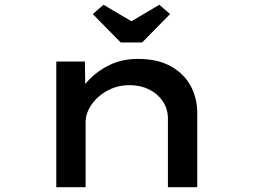

<svg xmlns="http://www.w3.org/2000/svg" viewBox="-20 -785 1061 805"><path d="M216 0V-527H336L338 -379L297 -374Q318 -414 354 -451.5Q390 -489 441.5 -513.5Q493 -538 558 -538Q640 -538 695.5 -507.5Q751 -477 779 -425.5Q807 -374 807 -311V0H684V-287Q684 -329 662 -361Q640 -393 604 -410.5Q568 -428 523 -428Q482 -428 448 -413.5Q414 -399 389.5 -376Q365 -353 352 -326.5Q339 -300 339 -275V0H278Q247 0 231.5 0Q216 0 216 0ZM486 -607 369 -726 414 -765 546 -687H516L648 -765L693 -726L576 -607Z"/></svg>

Font: Lexend Zetta Medium
Style: Regular
Weight: 500
Designer: Bonnie Shaver-Troup, Thomas Jockin
Foundry: Lexend
Version: Version 1.007